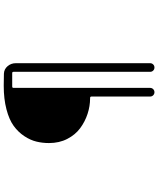

<svg xmlns="http://www.w3.org/2000/svg" viewBox="72 -871 856 1040"><g transform="rotate(-90 500.0 -351.0)"><path d="M497.1 34.2V-283.2Q497.1 -291 489.3 -291H487.3Q445.3 -291 403.3 -304.7Q361.3 -318.4 325.7 -344.7Q290 -371.1 267.6 -414.6Q245.1 -458 245.1 -513.7Q245.1 -548.8 252.9 -581.1Q260.7 -614.3 282.7 -647.5Q304.7 -680.7 338.4 -705.1Q372.1 -729.5 428.2 -744.1Q484.4 -758.8 555.7 -758.8Q593.8 -758.8 621.1 -757.8Q645.5 -756.8 661.6 -737.8Q677.7 -718.8 677.7 -693.4V34.2Q677.7 43.9 670.9 50.8Q664.1 57.6 654.3 57.6Q644.5 57.6 637.7 50.8Q630.9 43.9 630.9 34.2V-706.1Q630.9 -712.9 624 -712.9H551.8Q543.9 -712.9 543.9 -706.1V34.2Q543.9 43.9 537.1 50.8Q530.3 57.6 520.5 57.6Q510.7 57.6 503.9 50.8Q497.1 43.9 497.1 34.2Z"/></g></svg>

Font: irohamaru Light
Style: Regular
Weight: 200
Designer: [Source Han Sans]
Ryoko NISHIZUKA  (kana & ideographs); Paul D. Hunt (Latin, Greek & Cyrillic); Wenlong ZHANG  (bopomofo
Version: Version 1.01